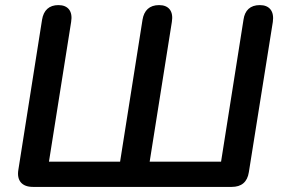

<svg xmlns="http://www.w3.org/2000/svg" viewBox="-20 -733 1106 753"><path d="M109 0H889C926 0 950 -18 956 -58L1050 -647C1056 -689 1037 -713 999 -713C961 -713 940 -692 935 -656L847 -99H567L654 -647C661 -689 642 -713 604 -713C566 -713 545 -692 539 -656L451 -99H172L259 -647C266 -689 247 -713 209 -713C173 -713 151 -693 145 -656L52 -67C45 -25 66 0 109 0Z"/></svg>

Font: SN Pro Semibold
Style: Italic
Weight: 600
Italic angle: -9°
Designer: Tobias Whetton
Foundry: Supernotes
Version: Version 1.001;Glyphs 3.2 (3249)